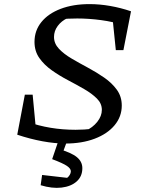

<svg xmlns="http://www.w3.org/2000/svg" viewBox="-20 -688 686 935"><path d="M64 -32 113 -95Q222 -56 348 -56Q390 -56 432 -61L395 -50Q432 -67 454 -95Q476 -123 476 -153Q476 -184 452 -208Q428 -232 391 -253.5Q354 -275 312 -297Q270 -319 232.5 -345.5Q195 -372 171.5 -405.5Q148 -439 148 -484Q148 -539 181.5 -580.5Q215 -622 275.5 -645Q336 -668 416 -668Q465 -668 516.5 -659Q568 -650 618 -633L583 -565Q532 -582 472.5 -590Q413 -598 356 -598Q333 -598 312 -597Q291 -596 272 -593L309 -600Q279 -586 261 -561.5Q243 -537 243 -508Q243 -476 267 -450.5Q291 -425 328.5 -403Q366 -381 408 -358.5Q450 -336 487.5 -310Q525 -284 549 -251Q573 -218 573 -174Q573 -120 538 -78Q503 -36 441 -12.5Q379 11 298 11Q247 11 187 0Q127 -11 64 -32ZM158 -26 64 -32 101 -227H139ZM544 -444 524 -639 618 -633 581 -444ZM178 214 185 164 307 178Q314 173 319.5 164Q325 155 325 146Q325 133 306 120Q287 107 234 87L264 37Q327 55 354 77Q381 99 381 131Q381 171 353.5 195.5Q326 220 280 225.5Q234 231 178 214ZM268 -13H311L274 87H234Z"/></svg>

Font: Piazzolla Thin Medium
Style: Italic
Weight: 500
Italic angle: -11.3°
Version: Version 2.005